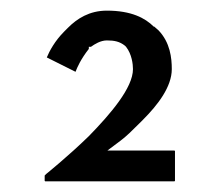

<svg xmlns="http://www.w3.org/2000/svg" viewBox="-20 -857 413 361"><path d="M182 -574 206 -592C217 -600 229 -612 242 -625L249 -632C277 -660 303 -694 303 -727C303 -748 300 -777 278 -800L270 -807H269C253 -823 227 -837 181 -837C148 -837 125 -822 108 -805L101 -798C83 -780 73 -761 68 -749L122 -722C125 -730 132 -746 147 -765V-769H151C158 -774 169 -781 181 -781C195 -781 205 -779 215 -771L217 -769C228 -755 230 -736 230 -727C230 -692 188 -643 147 -601C108 -563 67 -530 67 -530L64 -527V-517L65 -516H308L309 -517V-573L308 -574ZM278 -800 277 -801Z"/></svg>

Font: Hussar Woodtype
Style: SeBd
Weight: 900
Foundry: Cannot Into Space Fonts
Version: Version 1.07